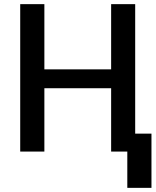

<svg xmlns="http://www.w3.org/2000/svg" viewBox="-20 -731 750 926"><path d="M710.5 175H594V0H516V-305.5H194V0H77.5V-711H194V-396.5H516V-711H632V-86.5H710.5Z"/></svg>

Font: Roberto Sans Medium
Style: Regular
Weight: 500
Designer: Google (font) & Cristiano Sobral (main changes)
Version: Version 1.000;October 12, 2021;FontCreator 14.0.0.2814 64-bi